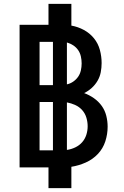

<svg xmlns="http://www.w3.org/2000/svg" viewBox="-20 -863 640 990"><path d="M230 107V0H81V-735H230V-843H348V-731Q382 -725 412.5 -708.5Q443 -692 464.5 -665.5Q486 -639 495 -605.5Q504 -572 504 -538Q504 -514 499.5 -490.5Q495 -467 483 -446.5Q471 -426 453.5 -410Q436 -394 414 -383Q441 -373 464.5 -356.5Q488 -340 504.5 -317Q521 -294 528 -266Q535 -238 535 -210Q535 -171 523 -134Q511 -97 484.5 -69Q458 -41 422 -25Q386 -9 348 -3V107ZM184 -424H253V-647H184ZM325 -428Q343 -432 358 -442.5Q373 -453 383 -467.5Q393 -482 397 -500Q401 -518 401 -536Q401 -554 397 -572Q393 -590 383 -604.5Q373 -619 358 -629Q343 -639 325 -644ZM253 -88V-337H184V-88ZM325 -90Q347 -93 368 -103Q389 -113 403.5 -129.5Q418 -146 425 -167.5Q432 -189 432 -212Q432 -234 425.5 -256Q419 -278 404 -295Q389 -312 368 -321.5Q347 -331 325 -335Z"/></svg>

Font: Zed Sans Extended
Style: Bold
Weight: 700
Width: 7
Designer: Belleve Invis
Foundry: Belleve Invis
Version: Version 1.0.0; ttfautohint (v1.8.4)